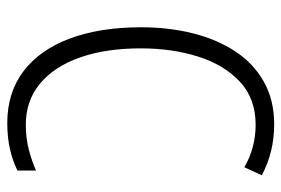

<svg xmlns="http://www.w3.org/2000/svg" viewBox="-143 -621 774 528"><g transform="rotate(90 244.0 -357.0)"><path d="M323 -673Q251 -673 204.5 -629.5Q158 -586 135.5 -514.5Q113 -443 113 -357Q113 -261 138 -190Q163 -119 210 -80Q257 -41 323 -41Q361 -41 392.5 -49.5Q424 -58 449 -69V-18Q423 -5 390.5 2.5Q358 10 318 10Q235 10 176 -34.5Q117 -79 86 -162Q55 -245 55 -358Q55 -434 71.5 -500Q88 -566 121 -616.5Q154 -667 204.5 -695.5Q255 -724 322 -724Q398 -724 462 -690L440 -642Q386 -673 323 -673Z"/></g></svg>

Font: Noto Sans Khmer Condensed Light
Style: Regular
Weight: 300
Width: 3
Designer: Danh Hong and the Monotype Design Team
Foundry: Monotype Imaging Inc.
Version: Version 2.004; ttfautohint (v1.8.4.7-5d5b)